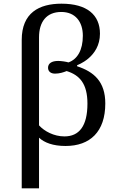

<svg xmlns="http://www.w3.org/2000/svg" viewBox="-20 -783 647 1043"><path d="M98 240H192V-35C221 -8 268 10 336 10C469 10 552 -67 552 -221C552 -339 491 -393 399 -423V-429C399 -429 523 -471 523 -600C523 -702 453 -763 314 -763C192 -763 98 -713 98 -566ZM330 -42C273 -42 221 -70 192 -102V-580C192 -664 232 -718 313 -718C389 -718 430 -665 430 -589C430 -510 400 -461 352 -444C339 -448 312 -452 296 -452C260 -452 241 -438 241 -415C241 -394 257 -383 279 -383C303 -383 325 -390 342 -397C413 -375 455 -328 455 -220C455 -98 410 -42 330 -42Z"/></svg>

Font: Noto Serif Thai
Style: Regular
Weight: 400
Designer: Monotype Design Team
Foundry: Monotype Imaging Inc.
Version: Version 1.901